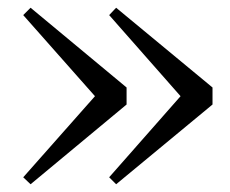

<svg xmlns="http://www.w3.org/2000/svg" viewBox="-20 -525 595 496"><path d="M280 -505 529 -299V-255L280 -49L262 -67L468 -301V-252L262 -486ZM59 -505 307 -299V-255L59 -49L40 -67L247 -301V-252L40 -486Z"/></svg>

Font: Noto Serif KR ExtraLight Medium
Style: Regular
Weight: 500
Version: Version 2.002-H1;hotconv 1.1.0;makeotfexe 2.6.0